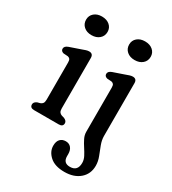

<svg xmlns="http://www.w3.org/2000/svg" viewBox="-220 -816 1047 1166"><g transform="rotate(30 304.0 -233.0)"><path d="M145.5 -568.5Q112.5 -568.5 91.8 -586.8Q71 -605 71 -634.5Q71 -663 91.8 -681Q112.5 -699 145.5 -699Q179.5 -699 200.5 -681Q221.5 -663 221.5 -634.5Q221.5 -605 200.5 -586.8Q179.5 -568.5 145.5 -568.5ZM212.5 -446.5V-93.5Q212.5 -76 218.5 -67.5Q224.5 -59 235.5 -55.5L253 -50.5Q274.5 -41 274.5 -24.5Q274.5 0 245.5 0H72.5Q43.5 0 43.5 -24.5Q43.5 -41 65 -50.5L83.5 -55.5Q94.5 -59 100.5 -67.5Q106.5 -76 106.5 -93.5V-354Q106.5 -370.5 101.2 -377.2Q96 -384 86 -386L55 -388Q35.5 -393.5 35.5 -410Q35.5 -428.5 61 -437.5L136.5 -463.5Q151 -469 162.8 -472.8Q174.5 -476.5 184.5 -476.5Q212.5 -476.5 212.5 -446.5ZM448 -568.5Q414.5 -568.5 393.8 -586.8Q373 -605 373 -634.5Q373 -663 393.8 -681Q414.5 -699 448 -699Q482 -699 503 -681Q524 -663 524 -634.5Q524 -605 503 -586.8Q482 -568.5 448 -568.5ZM518.5 -77Q518.5 -48 530.2 -17.2Q542 13.5 554 44.2Q566 75 566 105.5Q566 163 525.5 198Q485 233 418.5 233Q351.5 233 316.2 201.2Q281 169.5 281 128Q281 98 295.5 82.5Q310 67 334.5 67Q358 67 371.8 83.2Q385.5 99.5 385.5 126.5V142Q385.5 190 433 189.5Q486 189 486 131.5Q486 109.5 474.8 88Q463.5 66.5 449 44.5Q434.5 22.5 423.5 0.2Q412.5 -22 412.5 -45V-354Q412.5 -370.5 407.2 -377.2Q402 -384 392 -386L361 -388Q341.5 -393.5 341.5 -410Q341.5 -428.5 367 -437.5L442.5 -463.5Q457 -469 468.8 -472.8Q480.5 -476.5 490.5 -476.5Q518.5 -476.5 518.5 -446.5Z"/></g></svg>

Font: Fraunces 9pt SuperSoft
Style: Regular
Weight: 400
Version: Version 1.000;[b76b70a41]